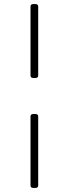

<svg xmlns="http://www.w3.org/2000/svg" viewBox="-20 -790 340 950"><path d="M146 -404Q131 -404 131 -416V-758Q131 -770 146 -770H154Q169 -770 169 -758V-416Q169 -404 154 -404ZM146 140Q131 140 131 128V-214Q131 -226 146 -226H154Q169 -226 169 -214V128Q169 140 154 140Z"/></svg>

Font: Asap Expanded Thin
Style: Regular
Weight: 100
Width: 7
Designer: Pablo Cosgaya
Foundry: Omnibus-Type
Version: Version 3.001; ttfautohint (v1.8.4.7-5d5b)